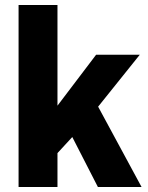

<svg xmlns="http://www.w3.org/2000/svg" viewBox="-20 -745 590 765"><path d="M54 0V-725H209V-324L363 -527H537L371 -320L544 0H370L268 -199L209 -135V0Z"/></svg>

Font: Archivo SemiCondensed ExtraBold
Style: Regular
Weight: 800
Width: 4
Designer: Hector Gatti
Foundry: Omnibus-Type
Version: Version 2.001